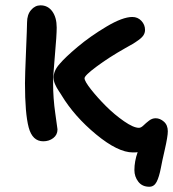

<svg xmlns="http://www.w3.org/2000/svg" viewBox="-20 -523 653 724"><path d="M143.1 9.8Q102.1 9.8 88.1 -42.7Q74.2 -95.2 74.2 -209Q74.2 -237.8 78.1 -329.6Q82 -421.4 82 -438Q82 -467.8 97.2 -485.4Q112.3 -502.9 132.8 -502.9Q160.6 -502.9 177.2 -480Q193.8 -457 193.8 -418.9Q193.8 -390.1 187 -314.2Q180.2 -238.3 180.2 -209Q180.2 -152.8 188.5 -95.2Q196.8 -37.6 196.8 -35.2Q196.8 -14.6 180.9 -2.4Q165 9.8 143.1 9.8ZM543 181.2Q516.1 181.2 501.5 162.1Q486.8 143.1 486.8 118.2Q486.8 85.4 499 50.8Q494.1 51.8 481 51.8Q424.8 51.8 342.5 -16.1Q260.3 -84 211.9 -164.1Q210.9 -166 207.3 -171.4Q203.6 -176.8 202.6 -178.5Q201.7 -180.2 198.5 -185.1Q195.3 -189.9 194.3 -191.9Q193.4 -193.8 191.2 -198Q189 -202.1 188 -204.6Q187 -207 185.5 -210.7Q184.1 -214.4 183.6 -217.3Q183.1 -220.2 182.6 -223.4Q182.1 -226.6 182.1 -230Q182.1 -256.8 205.1 -282.2Q225.6 -306.6 272.9 -346.4Q320.3 -386.2 381.3 -422.6Q442.4 -459 479 -459Q499.5 -459 513.2 -444.3Q526.9 -429.7 526.9 -410.2Q526.9 -399.9 521.5 -390.9Q516.1 -381.8 502.2 -371.8Q488.3 -361.8 480.2 -357.2Q472.2 -352.5 451.2 -340.8Q390.1 -306.2 344.5 -272.2Q298.8 -238.3 298.8 -228Q298.8 -216.8 323 -186Q347.2 -155.3 379.4 -123Q411.6 -90.8 447.5 -65.9Q483.4 -41 503.9 -41Q511.7 -41 521 -50Q530.3 -59.1 542 -68.1Q553.7 -77.1 566.9 -77.1Q583.5 -77.1 598.1 -64.2Q612.8 -51.3 612.8 -27.8Q612.8 -8.8 601.6 40.3Q590.3 89.4 586.9 108.9Q580.1 144.5 570.6 162.8Q561 181.2 543 181.2Z"/></svg>

Font: Shantell Sans Irregular Bouncy
Style: Regular
Weight: 500
Designer: Stephen Nixon, Anya Danilova, Shantell Martin
Foundry: Arrow Type
Version: Version 1.006;[9816181b4]